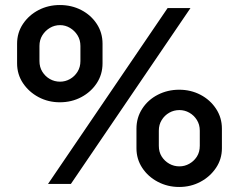

<svg xmlns="http://www.w3.org/2000/svg" viewBox="-20 -732 951 764"><path d="M218 -325Q172 -325 133.5 -345.5Q95 -366 71.5 -401Q48 -436 48 -480V-558Q48 -602 71.5 -637Q95 -672 133.5 -692Q172 -712 218 -712Q265 -712 303.5 -692Q342 -672 365 -637Q388 -602 388 -558V-480Q388 -436 365 -401Q342 -366 303.5 -345.5Q265 -325 218 -325ZM219 -407Q240 -407 258.5 -417.5Q277 -428 288.5 -446.5Q300 -465 300 -489V-549Q300 -573 288.5 -591.5Q277 -610 258.5 -621Q240 -632 219 -632Q197 -632 178.5 -621Q160 -610 148.5 -591.5Q137 -573 137 -549V-489Q137 -465 148.5 -446.5Q160 -428 178.5 -417.5Q197 -407 219 -407ZM693 12Q647 12 608 -8.5Q569 -29 546 -64Q523 -99 523 -142V-220Q523 -264 546 -299.5Q569 -335 608 -355Q647 -375 693 -375Q739 -375 777.5 -355Q816 -335 839.5 -299.5Q863 -264 863 -220V-142Q863 -99 839.5 -64Q816 -29 777.5 -8.5Q739 12 693 12ZM694 -70Q715 -70 733.5 -80.5Q752 -91 763.5 -109Q775 -127 775 -152V-212Q775 -236 763.5 -254.5Q752 -273 733.5 -283.5Q715 -294 694 -294Q672 -294 653.5 -283.5Q635 -273 623.5 -254.5Q612 -236 612 -212V-152Q612 -127 623.5 -109Q635 -91 653.5 -80.5Q672 -70 694 -70ZM171 0 647 -700H738L262 0Z"/></svg>

Font: MuseoModerno SemiBold Medium
Style: Regular
Weight: 500
Version: Version 1.001